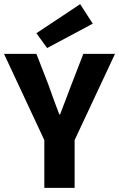

<svg xmlns="http://www.w3.org/2000/svg" viewBox="-27 -914 580 934"><path d="M188.6 0V-232.4L-7.4 -651.8H150.2L208.4 -502.1Q221.2 -465.1 234.1 -430.3Q247 -395.6 261.3 -357.6H265.3Q279.6 -395.6 293.2 -430.3Q306.8 -465.1 320.3 -502.1L378.4 -651.8H532.4L336 -232.4V0ZM202.3 -680.3 150 -752.4 363 -893.8 424.2 -798.9Z"/></svg>

Font: Source Sans 3 Variable
Style: Regular
Weight: 200
Designer: Paul D. Hunt
Foundry: Adobe Systems Incorporated
Version: Version 3.026